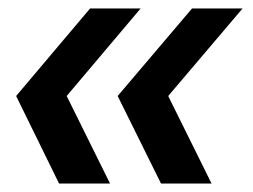

<svg xmlns="http://www.w3.org/2000/svg" viewBox="-20 -510 596 452"><path d="M478 -78H359L257 -284L432 -490H551L376 -284ZM239 -78H119L18 -284L192 -490H311L137 -284Z"/></svg>

Font: Cabin
Style: Medium Italic
Weight: 500
Designer: Pablo Impallari
Foundry: Pablo Impallari. www.impallari.com Igino Marini. www.ikern.com
Version: Version 1.005